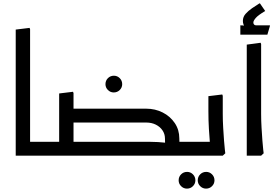

<svg xmlns="http://www.w3.org/2000/svg" viewBox="-20 -921 1648 1136"><path d="M158 0 73 -1V-746L155 -756L158 -748ZM73 0V-82H244V0ZM244 0V-82Q256 -82 260 -71Q264 -60 264 -42Q264 -24 260 -12Q256 0 244 0Z M653 -374Q633 -374 618.5 -388.5Q604 -403 604 -423Q604 -444 618.5 -458.5Q633 -473 654 -473Q674 -473 688.5 -458.5Q703 -444 703 -423Q703 -403 688.5 -388.5Q674 -374 653 -374Z M963 0V-82H1127V0ZM1127 0V-82Q1139 -82 1143 -71Q1147 -60 1147 -42Q1147 -24 1143 -12Q1139 0 1127 0ZM330 0V-368L412 -378L415 -370V0ZM244 0V-82H415V0ZM244 0Q233 0 228.5 -12Q224 -24 224 -42Q224 -60 228.5 -71Q233 -82 244 -82ZM384 -196V-278H765V-196ZM384 0V-82H765V0ZM956 -102Q956 -128 941.5 -149.5Q927 -171 902 -183.5Q877 -196 845 -196H696V-207L705 -278H845Q898 -278 942.5 -255.5Q987 -233 1014 -193Q1041 -153 1041 -102ZM576 0 573 -7 614 -82H740V0ZM614 0V-82H865Q890 -82 914.5 -80.5Q939 -79 955 -77Q971 -75 971 -75V0ZM663 -196 659 -203 700 -278H818V-196ZM965 0Q963 -17 959.5 -41.5Q956 -66 956 -102H1041Q1041 -70 1044 -49Q1047 -28 1049 -14L1034 0Z M1086 195Q1066 195 1051.5 180.5Q1037 166 1037 146Q1037 125 1051.5 110.5Q1066 96 1087 96Q1107 96 1121.5 110.5Q1136 125 1136 146Q1136 166 1121.5 180.5Q1107 195 1086 195ZM1199 195Q1179 195 1164.5 180.5Q1150 166 1150 146Q1150 125 1164.5 110.5Q1179 96 1200 96Q1220 96 1234.5 110.5Q1249 125 1249 146Q1249 166 1234.5 180.5Q1220 195 1199 195Z M1222 0 1225 -42Q1225 -42 1222 -74.5Q1219 -107 1216 -158Q1213 -209 1213 -265V-352L1295 -362L1298 -354V-247Q1298 -206 1300.5 -165Q1303 -124 1305.5 -89.5Q1308 -55 1310.5 -34.5Q1313 -14 1313 -14L1298 0ZM1127 0V-82H1233V0ZM1127 0Q1116 0 1111.5 -12Q1107 -24 1107 -42Q1107 -60 1111.5 -71Q1116 -82 1127 -82Z M1432 -755Q1417 -776 1417 -797Q1417 -821 1433 -839Q1449 -857 1471.5 -872.5Q1494 -888 1515 -901H1518L1549 -856Q1507 -831 1493 -814.5Q1479 -798 1479 -788Q1479 -780 1483.5 -775.5Q1488 -771 1496 -771ZM1402 -716V-771H1405Q1417 -771 1426 -769Q1435 -767 1435 -767L1450 -771H1577V-767L1562 -716Z M1440 0V-657L1522 -668L1525 -660V-247Q1525 -206 1527.5 -165Q1530 -124 1532.5 -89.5Q1535 -55 1537.5 -34.5Q1540 -14 1540 -14L1525 0Z"/></svg>

Font: Fustat Medium
Style: Regular
Weight: 500
Designer: Mohamed Gaber, Khaled Hosny, Laura Garcia Mut
Foundry: Kief Type Foundry, Alif Type Foundry, Hard Type Foundry
Version: Version 1.007